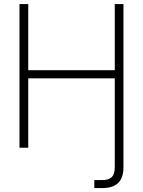

<svg xmlns="http://www.w3.org/2000/svg" viewBox="-20 -748 724 972"><path d="M457.5 204.1V163.6H497.6Q531.2 163.6 546.1 148.4Q561 133.3 561 98.1V-351.6H123V0H78.6V-727.5H123V-392.6H561V-727.5H605V99.1Q605 204.1 499 204.1Z"/></svg>

Font: Inter Display ExtraLight
Style: Regular
Weight: 200
Designer: Rasmus Andersson
Foundry: rsms
Version: Version 4.000;git-a52131595